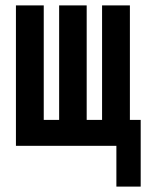

<svg xmlns="http://www.w3.org/2000/svg" viewBox="-20 -540 541 711"><path d="M411 151V0H39V-520H142V-96H199V-520H301V-96H358V-520H461V-96H501V151Z"/></svg>

Font: Iosevka Term
Style: Bold
Weight: 700
Monospace: yes
Designer: Belleve Invis
Foundry: Belleve Invis
Version: Version 30.0.1